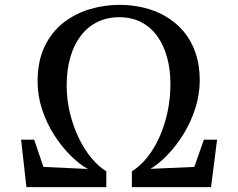

<svg xmlns="http://www.w3.org/2000/svg" viewBox="-20 -772 982 792"><path d="M89 0 67 -196H121L159 -83.5L342.5 -75Q308.5 -93.5 272 -129.5Q235.5 -165.5 204.2 -214Q173 -262.5 154 -319.5Q135 -376.5 135 -437Q135.5 -521.5 164.5 -581.2Q193.5 -641 242.2 -678.8Q291 -716.5 350.8 -734.2Q410.5 -752 472.5 -752Q524.5 -752 573.5 -740.2Q622.5 -728.5 664.2 -704Q706 -679.5 737.5 -642.2Q769 -605 786.5 -554.2Q804 -503.5 804 -439Q803.5 -380 785.2 -323.8Q767 -267.5 737 -219Q707 -170.5 671.5 -133.5Q636 -96.5 601 -75.5L781.5 -83.5L821 -196H875.5L850.5 0H524V-65.5Q559 -87 588 -123.5Q617 -160 638.2 -207.8Q659.5 -255.5 671.2 -311Q683 -366.5 683 -426Q683 -486 669 -536.2Q655 -586.5 628.2 -623.5Q601.5 -660.5 562 -680.8Q522.5 -701 472 -701Q421.5 -701 381.2 -681Q341 -661 312.8 -623.8Q284.5 -586.5 269.8 -534.8Q255 -483 255 -420Q255 -361.5 268.5 -306Q282 -250.5 305 -202.8Q328 -155 357.5 -119.8Q387 -84.5 418.5 -65.5V0Z"/></svg>

Font: Merriweather 48pt SemiBold
Style: Regular
Weight: 600
Version: Version 2.100